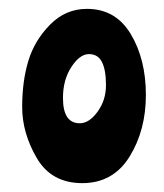

<svg xmlns="http://www.w3.org/2000/svg" viewBox="-20 -672 369 433"><path d="M176 -652Q241 -652 275 -595Q309 -538 309 -458Q309 -378 272 -318.5Q235 -259 165.5 -259Q96 -259 63 -315.5Q30 -372 30 -430.5Q30 -489 44 -535Q58 -581 93 -616.5Q128 -652 176 -652ZM122 -451Q122 -394 160 -394Q181 -394 200 -420Q219 -446 219 -480Q219 -514 210 -532Q201 -550 180.5 -550Q160 -550 141 -521Q122 -492 122 -451Z"/></svg>

Font: Chicle
Style: Regular
Weight: 400
Designer: Angel Koziupa and Alejandro Paul
Foundry: Angel Koziupa and Alejandro Paul
Version: Version 1.000